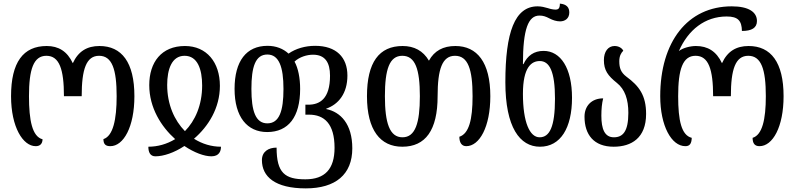

<svg xmlns="http://www.w3.org/2000/svg" viewBox="-20 -800 4387 1060"><path d="M177 7C198 7 214 -3 215 -31C158 -46 140 -135 140 -269C140 -417 165 -492 236 -492C308 -492 333 -417 333 -269H431C431 -417 456 -492 527 -492C599 -492 624 -417 624 -269C624 -139 604 -49 551 -32C551 -4 563 7 589 7C662 7 722 -99 722 -269C722 -456 652 -546 529 -546C461 -546 412 -517 382 -451C351 -517 303 -546 238 -546C108 -546 41 -456 41 -269C41 -98 107 7 177 7Z M838 63C883 63 942 43 998 6C1053 43 1108 63 1147 63C1191 63 1200 33 1200 10C1148 10 1097 -5 1051 -34C1130 -102 1194 -203 1194 -326C1194 -456 1121 -546 1001 -546C871 -546 804 -456 804 -330C804 -205 870 -101 947 -32C901 -4 850 10 799 10C799 40 809 63 838 63ZM1001 -76C943 -135 903 -223 903 -331C903 -417 928 -492 999 -492C1071 -492 1096 -417 1096 -328C1096 -219 1057 -133 1001 -76Z M1668 240C1833 240 1925 163 1925 19C1925 -116 1860 -182 1781 -198V-200C1849 -224 1898 -284 1898 -383C1898 -484 1836 -547 1720 -547C1665 -547 1613 -532 1573 -504C1544 -531 1504 -547 1457 -547C1340 -547 1275 -463 1275 -309C1275 -154 1345 -71 1455 -71C1572 -71 1637 -154 1637 -309C1637 -370 1626 -424 1606 -460C1634 -486 1675 -498 1708 -498C1775 -498 1802 -455 1802 -382C1802 -253 1744 -222 1682 -222H1666V-167H1686C1770 -167 1827 -117 1827 16C1827 134 1773 190 1666 190C1553 190 1507 155 1507 15C1462 15 1426 37 1426 84C1426 175 1498 240 1668 240ZM1456 -119C1391 -119 1368 -187 1368 -309C1368 -431 1390 -499 1456 -499C1520 -499 1545 -431 1545 -309C1545 -187 1522 -119 1456 -119Z M2201 10C2329 10 2396 -81 2396 -269C2396 -417 2421 -492 2492 -492C2564 -492 2589 -417 2589 -269C2589 -139 2569 -62 2516 -45C2516 -14 2528 7 2554 7C2627 7 2687 -99 2687 -269C2687 -456 2614 -546 2494 -546C2427 -546 2378 -520 2348 -465C2316 -520 2266 -546 2203 -546C2073 -546 2006 -456 2006 -269C2006 -81 2080 10 2201 10ZM2202 -42C2131 -42 2105 -121 2105 -269C2105 -417 2130 -492 2201 -492C2273 -492 2298 -417 2298 -269C2298 -121 2273 -42 2202 -42Z M2961 10C3075 10 3138 -94 3138 -260C3138 -424 3075 -519 2981 -519C2928 -519 2892 -493 2870 -446H2867C2867 -641 2897 -714 2958 -714C2979 -714 2993 -709 3014 -698C3031 -689 3052 -682 3072 -682C3098 -682 3123 -697 3123 -731C3123 -759 3108 -777 3071 -780C3071 -754 3063 -747 3047 -747C3036 -747 3019 -750 3005 -755C2988 -760 2969 -765 2948 -765C2822 -765 2770 -622 2770 -346C2770 -97 2850 10 2961 10ZM2959 -42C2905 -42 2867 -124 2867 -282C2867 -429 2914 -463 2960 -463C3014 -463 3044 -405 3044 -255C3044 -99 3014 -42 2959 -42Z M3368 10C3466 10 3547 -38 3547 -171C3547 -273 3509 -325 3438 -377C3408 -400 3399 -424 3399 -462C3399 -491 3409 -508 3421 -520C3414 -535 3395 -546 3373 -546C3337 -546 3314 -515 3314 -468C3314 -412 3336 -382 3386 -342C3430 -307 3449 -251 3449 -177C3449 -73 3418 -42 3369 -42C3318 -42 3300 -88 3300 -161C3300 -198 3303 -229 3310 -257C3245 -257 3207 -214 3207 -156C3207 -56 3259 10 3368 10Z M3764 7C3787 7 3798 -6 3799 -39C3742 -53 3724 -135 3724 -269C3724 -417 3749 -492 3820 -492C3892 -492 3917 -417 3917 -269H4015C4015 -417 4040 -492 4111 -492C4183 -492 4208 -417 4208 -269C4208 -139 4188 -55 4135 -39C4135 -8 4147 7 4173 7C4246 7 4306 -99 4306 -269C4306 -456 4236 -546 4113 -546C4045 -546 3996 -517 3966 -451C3935 -517 3887 -546 3822 -546C3792 -546 3750 -536 3728 -518C3779 -635 3872 -709 3992 -709C4055 -709 4075 -685 4076 -629C4130 -629 4159 -646 4159 -684C4159 -733 4114 -765 4020 -765C3775 -765 3625 -568 3625 -269C3625 -105 3687 7 3764 7Z"/></svg>

Font: Noto Serif Georgian ExtraCondensed Semi
Style: Regular
Weight: 600
Width: 3
Designer: Monotype Design Team
Foundry: Monotype Imaging Inc.
Version: Version 1.901